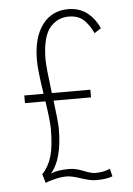

<svg xmlns="http://www.w3.org/2000/svg" viewBox="-52 -746 554 799"><g transform="rotate(-5 225.0 -346.5)"><path d="M107 6 96 -31Q123.5 -60 135.8 -102.2Q148 -144.5 148 -216.5Q148 -247.5 135.5 -332H50V-364H130.5Q115 -464 115 -505Q115 -599.5 154.5 -652.8Q194 -706 263 -706Q349.5 -706 392 -615L364 -597Q355.5 -614 349 -624.2Q342.5 -634.5 330.5 -648Q318.5 -661.5 301.5 -668.2Q284.5 -675 263 -675Q240.5 -675 221.8 -667Q203 -659 186.2 -641Q169.5 -623 160.2 -588.2Q151 -553.5 151 -505Q151 -474 165 -364H326V-332H169.5Q181 -241 181 -215Q181 -84.5 131.5 -30.5Q159.5 -43 209 -43Q236.5 -43 267.8 -30Q299 -17 317 -17Q351.5 -17 378 -29L386 3Q360.5 13 317 13Q293.5 13 255.2 0Q217 -13 196 -13Q172 -13 144.8 -6Q117.5 1 107 6Z"/></g></svg>

Font: League Mono Condensed Thin
Style: Regular
Weight: 100
Width: 1
Designer: Tyler Finck
Foundry: The League of Moveable Type / Tyler Finck
Version: Version 2.210